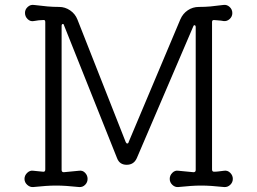

<svg xmlns="http://www.w3.org/2000/svg" viewBox="-20 -744 1040 776"><path d="M114 12Q101 13 90 3Q79 -7 79 -21Q79 -35 90 -45.5Q101 -56 114 -54Q123 -53 133.5 -52Q144 -51 154 -50H156Q163 -50 163 -59V-655Q163 -665 154 -663Q146 -663 137 -662Q128 -661 117 -659Q103 -656 92 -666.5Q81 -677 81 -692Q81 -706 92 -716Q103 -726 117 -724Q150 -720 172 -718Q194 -716 219 -716Q243 -716 263.5 -702Q284 -688 293 -665L488 -170Q491 -164 494 -164Q499 -164 500 -170L709 -666Q719 -689 739 -702.5Q759 -716 784 -716Q810 -716 831 -718Q852 -720 883 -724Q897 -726 908 -716Q919 -706 919 -691Q919 -677 908 -667Q897 -657 883 -659Q873 -661 863.5 -661.5Q854 -662 846 -663H844Q837 -663 837 -655V-59Q837 -50 845 -50Q856 -50 866 -51.5Q876 -53 886 -54Q900 -56 910.5 -45.5Q921 -35 921 -21Q921 -7 910.5 3Q900 13 886 12Q857 9 835 7.5Q813 6 793 6Q773 6 751.5 7.5Q730 9 700 12Q687 13 676.5 3Q666 -7 666 -21Q666 -35 676.5 -45.5Q687 -56 700 -54L762 -48Q771 -48 771 -57V-634Q771 -641 767 -642Q763 -643 761 -637L533 -105Q521 -78 492 -78Q463 -78 453 -105L239 -641Q238 -647 234 -647Q229 -647 229 -639V-57Q229 -48 238 -48L300 -54Q314 -56 324 -45.5Q334 -35 334 -21Q334 -7 324 3Q314 13 300 12Q271 9 249 7.5Q227 6 207 6Q187 6 165 7.5Q143 9 114 12Z"/></svg>

Font: Kiwi Maru Light
Style: Regular
Weight: 300
Designer: Hiroki-Chan
Version: Version 1.100